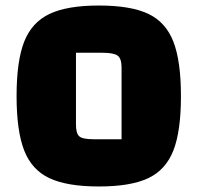

<svg xmlns="http://www.w3.org/2000/svg" viewBox="-20 -660 715 695"><path d="M338 -640Q453 -640 516.5 -610Q580 -580 607.5 -509.5Q635 -439 635 -312Q635 -185 607.5 -115Q580 -45 516.5 -15Q453 15 338 15Q223 15 159 -15Q95 -45 67.5 -115.5Q40 -186 40 -312Q40 -439 67.5 -509Q95 -579 159 -609.5Q223 -640 338 -640ZM255 -209Q255 -177 267 -166.5Q279 -156 318 -156H420V-416Q420 -448 406 -458.5Q392 -469 351 -469H255Z"/></svg>

Font: Changa Black
Style: Regular
Weight: 900
Designer: Eduardo Rodriguez Tunni
Foundry: Eduardo Rodriguez Tunni
Version: Version 2.001; ttfautohint (v1.5.10-5e6f)